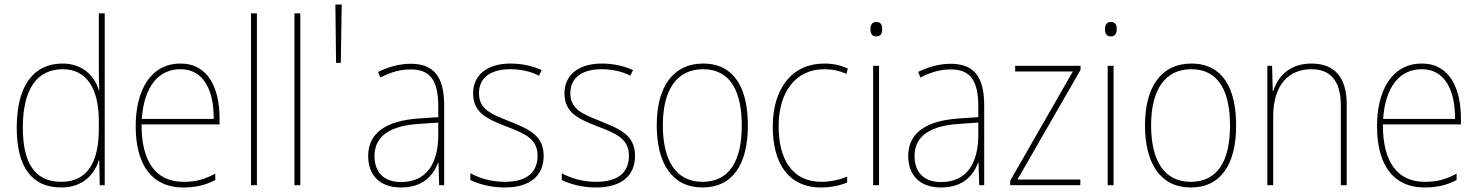

<svg xmlns="http://www.w3.org/2000/svg" viewBox="-20 -819 6535 849"><path d="M251 10C347 10 397 -48 417 -110H419L421 0H443V-760H417V-526C417 -491 417 -457 419 -420H417C399 -482 346 -538 257 -538C127 -538 54 -438 54 -255C54 -83 118 10 251 10ZM251 -15C134 -15 81 -98 81 -255C81 -426 144 -513 258 -513C362 -513 417 -428 417 -284V-248C417 -103 367 -15 251 -15Z M778 -538C644 -538 580 -416 580 -261C580 -100 644 10 791 10C847 10 890 -1 932 -23V-51C880 -24 844 -15 791 -15C669 -15 605 -105 606 -269H951V-295C951 -427 902 -538 778 -538ZM778 -513C880 -513 926 -420 925 -293H607C617 -438 682 -513 778 -513Z M1116 0V-760H1090V0Z M1308 0V-760H1282V0Z M1491 -799H1463L1466 -541H1487Z M1796 -537C1746 -537 1697 -523 1652 -501L1662 -476C1711 -502 1754 -512 1796 -512C1880 -512 1918 -467 1918 -347V-301L1830 -295C1691 -285 1608 -234 1608 -129C1608 -49 1655 10 1753 10C1850 10 1895 -42 1917 -99H1919L1922 0H1944V-353C1944 -483 1896 -537 1796 -537ZM1831 -271 1918 -277V-220C1917 -98 1868 -14 1753 -14C1678 -14 1636 -57 1636 -129C1636 -220 1709 -263 1831 -271Z M2384 -130C2384 -226 2309 -251 2229 -284C2154 -315 2098 -334 2098 -407C2098 -477 2152 -513 2237 -513C2282 -513 2332 -502 2363 -484L2375 -509C2339 -526 2291 -538 2237 -538C2132 -538 2072 -485 2072 -407C2072 -317 2138 -292 2221 -259C2299 -229 2357 -206 2357 -131C2357 -59 2313 -15 2211 -15C2156 -15 2104 -29 2060 -53V-23C2092 -7 2147 10 2211 10C2327 10 2384 -44 2384 -130Z M2788 -130C2788 -226 2713 -251 2633 -284C2558 -315 2502 -334 2502 -407C2502 -477 2556 -513 2641 -513C2686 -513 2736 -502 2767 -484L2779 -509C2743 -526 2695 -538 2641 -538C2536 -538 2476 -485 2476 -407C2476 -317 2542 -292 2625 -259C2703 -229 2761 -206 2761 -131C2761 -59 2717 -15 2615 -15C2560 -15 2508 -29 2464 -53V-23C2496 -7 2551 10 2615 10C2731 10 2788 -44 2788 -130Z M3287 -264C3287 -423 3231 -538 3089 -538C2957 -538 2884 -436 2884 -265C2884 -97 2952 10 3086 10C3223 10 3287 -97 3287 -264ZM2911 -265C2911 -421 2972 -513 3089 -513C3214 -513 3260 -408 3260 -264C3260 -110 3207 -15 3086 -15C2967 -15 2911 -112 2911 -265Z M3611 10C3656 10 3698 0 3726 -12V-38C3693 -24 3652 -15 3612 -15C3479 -15 3423 -121 3423 -260C3423 -416 3501 -513 3625 -513C3658 -513 3691 -507 3723 -492L3729 -516C3698 -530 3665 -538 3625 -538C3483 -538 3397 -429 3397 -259C3397 -101 3463 10 3611 10Z M3855 -722C3835 -722 3829 -706 3829 -690C3829 -673 3835 -658 3854 -658C3875 -658 3881 -672 3881 -690C3881 -706 3877 -722 3855 -722ZM3867 -528H3841V0H3867Z M4184 -537C4134 -537 4085 -523 4040 -501L4050 -476C4099 -502 4142 -512 4184 -512C4268 -512 4306 -467 4306 -347V-301L4218 -295C4079 -285 3996 -234 3996 -129C3996 -49 4043 10 4141 10C4238 10 4283 -42 4305 -99H4307L4310 0H4332V-353C4332 -483 4284 -537 4184 -537ZM4219 -271 4306 -277V-220C4305 -98 4256 -14 4141 -14C4066 -14 4024 -57 4024 -129C4024 -220 4097 -263 4219 -271Z M4757 0V-25H4479L4758 -510V-528H4469V-503H4724L4447 -20V0Z M4892 -722C4872 -722 4866 -706 4866 -690C4866 -673 4872 -658 4891 -658C4912 -658 4918 -672 4918 -690C4918 -706 4914 -722 4892 -722ZM4904 -528H4878V0H4904Z M5446 -264C5446 -423 5390 -538 5248 -538C5116 -538 5043 -436 5043 -265C5043 -97 5111 10 5245 10C5382 10 5446 -97 5446 -264ZM5070 -265C5070 -421 5131 -513 5248 -513C5373 -513 5419 -408 5419 -264C5419 -110 5366 -15 5245 -15C5126 -15 5070 -112 5070 -265Z M5779 -538C5679 -538 5629 -477 5610 -416H5608L5605 -528H5584V0H5610V-305C5610 -446 5681 -513 5779 -513C5860 -513 5909 -465 5909 -352V0H5935V-357C5935 -481 5878 -538 5779 -538Z M6267 -538C6133 -538 6069 -416 6069 -261C6069 -100 6133 10 6280 10C6336 10 6379 -1 6421 -23V-51C6369 -24 6333 -15 6280 -15C6158 -15 6094 -105 6095 -269H6440V-295C6440 -427 6391 -538 6267 -538ZM6267 -513C6369 -513 6415 -420 6414 -293H6096C6106 -438 6171 -513 6267 -513Z"/></svg>

Font: Noto Sans Sinhala SemiCondensed Thin
Style: Regular
Weight: 100
Width: 4
Designer: Jelle Bosma - Monotype Design Team
Foundry: Monotype Imaging Inc.
Version: Version 2.006